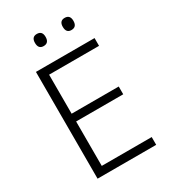

<svg xmlns="http://www.w3.org/2000/svg" viewBox="-216 -1007 985 1112"><g transform="rotate(-30 276.5 -451.0)"><path d="M492 0H100V-714H492V-662H158V-401H473V-349H158V-52H492ZM179 -862Q179 -902 214 -902Q250 -902 250 -862Q250 -821 214 -821Q179 -821 179 -862ZM365 -862Q365 -902 400 -902Q436 -902 436 -862Q436 -821 400 -821Q365 -821 365 -862Z"/></g></svg>

Font: Noto Sans Light
Style: Regular
Weight: 300
Designer: Monotype Design Team
Foundry: Monotype Imaging Inc.
Version: Version 2.007